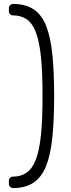

<svg xmlns="http://www.w3.org/2000/svg" viewBox="-20 -796 359 975"><path d="M47 159Q38 159 31.5 152.5Q25 146 25 137V123Q25 114 31 107.5Q37 101 44 101Q86 101 115 81Q144 61 162 14.5Q180 -32 188 -111Q196 -190 196 -309Q196 -428 188 -507Q180 -586 162 -632.5Q144 -679 115 -698.5Q86 -718 44 -718Q37 -718 31 -724.5Q25 -731 25 -740V-754Q25 -763 31.5 -769.5Q38 -776 47 -776Q110 -776 151 -748.5Q192 -721 214.5 -664Q237 -607 246 -518.5Q255 -430 255 -309Q255 -188 246 -99.5Q237 -11 214.5 46Q192 103 151 131Q110 159 47 159Z"/></svg>

Font: Rubik Light
Style: Regular
Weight: 300
Designer: Hubert and Fischer
Foundry: Hubert and Fischer
Version: Version 2.300;gftools[0.9.30]